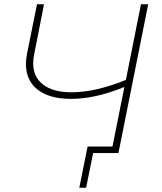

<svg xmlns="http://www.w3.org/2000/svg" viewBox="-20 -720 761 903"><path d="M677 -700 537 0H418L385 163H353L392 -31H509L565 -311Q429 -255 314 -255Q213 -255 157.5 -298Q102 -341 102 -419Q102 -439 107 -467L154 -700H187L141 -466Q136 -441 136 -423Q136 -358 183 -322Q230 -286 316 -286Q429 -286 572 -344L643 -700Z"/></svg>

Font: Montserrat Alternates ExLight
Style: Italic
Weight: 275
Italic angle: -11.3°
Designer: Julieta Ulanovsky
Foundry: Julieta Ulanovsky
Version: Version 7.200